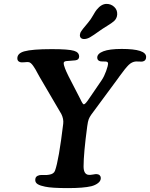

<svg xmlns="http://www.w3.org/2000/svg" viewBox="-20 -965 777 995"><path d="M497.6 -806.2Q462.4 -780.8 446.3 -771.7Q430.2 -762.7 416 -762.7Q405.3 -762.7 399.4 -768.3Q393.6 -773.9 394 -783.7Q394.5 -788.6 396 -793.5Q397.5 -798.3 402.6 -805.4Q407.7 -812.5 410.6 -816.4Q413.6 -820.3 423.1 -831.5Q432.6 -842.8 436.5 -847.7Q450.2 -863.8 462.4 -885.5Q474.6 -907.2 481 -914.6Q505.4 -944.8 532.2 -944.8Q555.2 -944.8 571.8 -929.4Q588.4 -914.1 587.4 -890.6Q586.4 -869.6 570.8 -855.5Q560.5 -846.2 535.4 -830.8Q510.3 -815.4 497.6 -806.2ZM443.4 -456.5 506.8 -549.3Q520 -568.8 530 -596.7Q540 -624.5 540 -635.7Q540 -645 528.8 -646Q524.4 -646.5 513.4 -646.5Q502.4 -646.5 499.5 -647.5Q483.9 -651.4 483.9 -666.5Q483.9 -687 515.6 -699.2Q547.4 -711.4 610.8 -711.4Q737.3 -711.4 737.3 -669.9Q737.3 -650.4 720.2 -646.5Q715.3 -645 703.6 -646Q691.9 -647 684.6 -646.5Q663.6 -645 646.5 -628.2Q629.4 -611.3 599.1 -569.3Q593.3 -560.5 589.8 -556.2L453.1 -371.1Q443.8 -357.9 439.7 -346.9Q435.5 -335.9 432.1 -311Q413.1 -169.4 413.1 -102.5Q413.1 -63.5 437 -59.1Q446.8 -57.6 461.4 -60.5Q476.1 -63.5 482.9 -62.5Q492.2 -61.5 497.3 -55.9Q502.4 -50.3 502.4 -42.5Q502.4 -27.3 488.3 -16.4Q474.1 -5.4 453.6 0Q412.6 9.8 332.5 9.8Q247.1 9.8 213.9 2.4Q189 -2.4 175.8 -10.3Q162.6 -18.1 162.6 -32.7Q162.6 -52.2 184.1 -57.1Q190.4 -58.6 208 -58.1Q225.6 -57.6 234.4 -59.6Q259.3 -63.5 265.1 -80.6Q284.7 -133.8 307.6 -323.7Q310.5 -348.6 297.9 -374L185.5 -565.9Q181.6 -572.3 174.8 -585.2Q168 -598.1 163.3 -606.2Q158.7 -614.3 152.3 -623.3Q146 -632.3 139.9 -637.5Q133.8 -642.6 127.9 -643.1Q121.6 -644 106 -642.3Q90.3 -640.6 83 -643.6Q69.8 -647.9 69.8 -662.6Q69.8 -688.5 105 -698.7Q146 -710.4 248 -710.4Q336.4 -710.4 363.8 -701.7Q390.1 -693.8 390.1 -671.9Q390.1 -654.8 370.6 -652.3Q362.8 -650.9 344.7 -650.1Q326.7 -649.4 323.2 -648.4Q310.1 -646.5 310.1 -638.2Q310.1 -632.8 312 -625.5Q314 -618.2 317.4 -609.4Q320.8 -600.6 323.7 -594.2Q326.7 -587.9 330.6 -579.6Q334.5 -571.3 335 -570.3L397 -450.2Q397 -449.7 399.7 -444.3Q402.3 -439 403.6 -437Q404.8 -435.1 407 -431.2Q409.2 -427.2 411.1 -425.8Q413.1 -424.3 414.6 -424.3Q422.4 -424.3 443.4 -456.5Z"/></svg>

Font: Cooper* SemiBold
Style: Italic
Weight: 600
Italic angle: -7°
Designer: Owen Earl
Foundry: indestructible type*
Version: Version 0.001